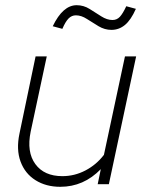

<svg xmlns="http://www.w3.org/2000/svg" viewBox="-20 -709 559 739"><path d="M212 10Q157 10 116.5 -15.5Q76 -41 59 -87.5Q42 -134 55 -195L117 -492H160L98 -202Q82 -124 116 -77.5Q150 -31 220 -31Q267 -31 309 -53Q351 -75 380 -113L461 -492H504L399 0H356L368 -58Q302 10 212 10ZM220 -598 183 -608Q222 -689 275 -689Q302 -689 325 -674.5Q348 -660 370 -646Q392 -632 413 -632Q430 -632 441.5 -644.5Q453 -657 466 -685L503 -675Q484 -632 461 -613Q438 -594 409 -594Q383 -594 359.5 -608Q336 -622 314.5 -636Q293 -650 272 -650Q256 -650 244 -638Q232 -626 220 -598Z"/></svg>

Font: Red Hat Display VF
Style: Italic
Weight: 300
Italic angle: -12°
Designer: Pentagram, MCKL
Foundry: Pentagram, MCKL
Version: Version 1.023